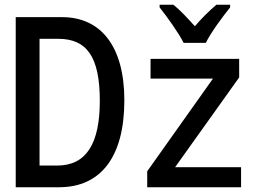

<svg xmlns="http://www.w3.org/2000/svg" viewBox="-20 -786 1100 806"><path d="M751 -606H844C866 -651 914 -715 946 -755V-766H888C855 -737 831 -714 798 -676C767 -710 736 -744 708 -766H650V-755C684 -712 729 -649 751 -606ZM46 0H228C403 0 502 -127 502 -365C502 -592 403 -714 241 -714H46ZM220 -91H146V-623H225C344 -623 399 -548 399 -363C399 -184 343 -91 220 -91ZM598 0H992V-84H715L984 -461V-539H612V-456H874L598 -67Z"/></svg>

Font: Noto Sans Mono Condensed Medium
Style: Regular
Weight: 500
Width: 3
Designer: Monotype Design Team
Foundry: Monotype Imaging Inc.
Version: Version 2.014